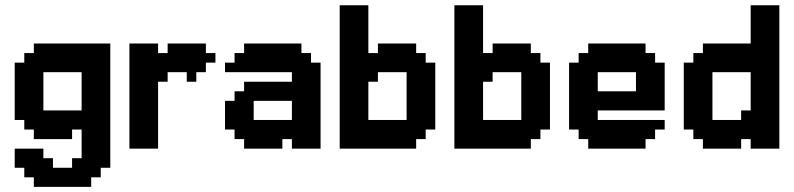

<svg xmlns="http://www.w3.org/2000/svg" viewBox="-20 -576 3077 744"><path d="M37 0H148.1V37H185.2V74.1H259.3V37H296.3V-74.1H259.3V-37H111.1V-74.1H74.1V-111.1H37V-333.3H74.1V-370.4H111.1V-407.4H407.4V74.1H370.4V111.1H333.3V148.1H111.1V111.1H74.1V74.1H37ZM148.1 -148.1H296.3V-296.3H148.1Z M592.6 -370.4H629.6V-407.4H777.8V-370.4H814.8V-333.3H777.8V-296.3H740.7V-259.3H703.7V-296.3H629.6V-259.3H592.6V0H481.5V-407.4H592.6Z M851.9 -185.2H888.9V-222.2H925.9V-259.3H1111.1V-296.3H851.9V-333.3H888.9V-370.4H925.9V-407.4H1148.1V-370.4H1185.2V-333.3H1222.2V0H1111.1V-37H1074.1V0H925.9V-37H888.9V-74.1H851.9ZM963 -111.1H1111.1V-185.2H963Z M1444.4 -407.4H1592.6V-370.4H1629.6V-333.3H1666.7V-74.1H1629.6V-37H1592.6V0H1296.3V-555.6H1407.4V-370.4H1444.4ZM1444.4 -296.3V-259.3H1407.4V-111.1H1555.6V-296.3Z M1888.9 -407.4H2037V-370.4H2074.1V-333.3H2111.1V-74.1H2074.1V-37H2037V0H1740.7V-555.6H1851.9V-370.4H1888.9ZM1888.9 -296.3V-259.3H1851.9V-111.1H2000V-296.3Z M2222.2 -74.1H2185.2V-333.3H2222.2V-370.4H2259.3V-407.4H2481.5V-370.4H2518.5V-333.3H2555.6V-148.1H2296.3V-111.1H2555.6V-74.1H2518.5V-37H2481.5V0H2259.3V-37H2222.2ZM2296.3 -222.2H2444.4V-296.3H2296.3Z M2851.9 -148.1H2888.9V-296.3H2740.7V-111.1H2851.9ZM3000 -555.6V0H2888.9V-37H2851.9V0H2703.7V-37H2666.7V-74.1H2629.6V-333.3H2666.7V-370.4H2703.7V-407.4H2888.9V-555.6Z"/></svg>

Font: Jersey 15
Style: Regular
Weight: 400
Designer: Sarah Cadigan-Fried
Version: Version 1.001; ttfautohint (v1.8.4.7-5d5b)